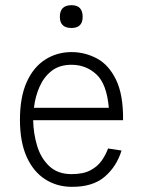

<svg xmlns="http://www.w3.org/2000/svg" viewBox="-20 -711 553 741"><path d="M211 -646Q211 -691 256 -691Q299 -691 299 -646Q299 -603 256 -603Q211 -603 211 -646ZM397 -138 449 -130Q430 -68 383.5 -28.5Q337 11 256 10Q200 10 154.5 -19Q109 -48 83 -105.5Q57 -163 57 -249Q57 -336 83 -394Q109 -452 154.5 -481Q200 -510 256 -510Q307 -510 353 -486Q399 -462 427.5 -404Q456 -346 455 -247H108Q109 -195 123.5 -147.5Q138 -100 170.5 -69.5Q203 -39 256 -39Q301 -39 328.5 -53.5Q356 -68 372 -90.5Q388 -113 397 -138ZM256 -461Q210 -461 180 -438Q150 -415 133 -377Q116 -339 111 -295H400Q392 -387 352 -424Q312 -461 256 -461Z"/></svg>

Font: Haskoy Light
Style: Regular
Weight: 300
Designer: Ertekin Erdin
Foundry: Ertekin Erdin
Version: Version 2.000; ttfautohint (v1.8.4.7-5d5b)